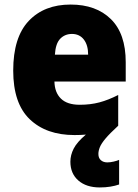

<svg xmlns="http://www.w3.org/2000/svg" viewBox="-20 -676 608 843"><path d="M412 0Q412 18 423 27.5Q434 37 451 37Q464 37 479 33.5Q494 30 503 26V134Q486 140 464.5 143.5Q443 147 418 147Q359 147 324 116.5Q289 86 289 34Q289 5 303.5 -23.5Q318 -52 357 -85Q334 -83 307 -83Q183 -83 110.5 -152.5Q38 -222 38 -366Q38 -512 106 -584Q174 -656 290 -656Q402 -656 467 -592Q532 -528 532 -403V-318H219Q220 -270 247.5 -243Q275 -216 330 -216Q377 -216 416.5 -226.5Q456 -237 499 -259V-124Q462 -90 443.5 -68Q425 -46 418.5 -30Q412 -14 412 0ZM296 -527Q265 -527 244.5 -506Q224 -485 221 -436H367Q367 -478 348 -502.5Q329 -527 296 -527Z"/></svg>

Font: Noto Sans Telugu UI SemiCondensed Black
Style: Regular
Weight: 900
Width: 4
Designer: Jelle Bosma - Monotype Design Team
Foundry: Monotype Imaging Inc.
Version: Version 2.005; ttfautohint (v1.8.4.7-5d5b)